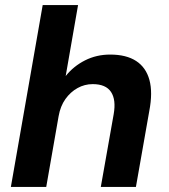

<svg xmlns="http://www.w3.org/2000/svg" viewBox="-20 -740 668 760"><path d="M23 0 149 -720H289L240 -439Q271 -478 316.5 -501Q362 -524 416 -524Q480 -524 519 -498.5Q558 -473 571.5 -423.5Q585 -374 571 -301L518 0H379L430 -288Q440 -345 419.5 -376Q399 -407 347 -407Q315 -407 287 -391.5Q259 -376 239 -348Q219 -320 212 -280L163 0Z"/></svg>

Font: DM Sans 12pt ExtraBold
Style: Italic
Weight: 800
Italic angle: -10°
Version: Version 4.004;gftools[0.9.30]